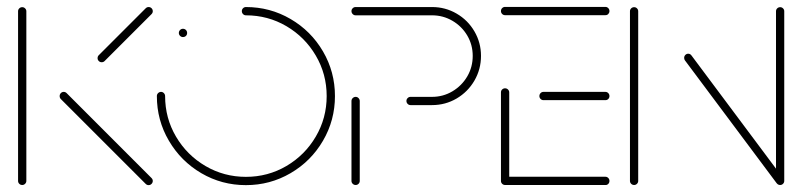

<svg xmlns="http://www.w3.org/2000/svg" viewBox="-20 -539 2336 559"><path d="M44.8 -0.4Q39.6 -0.4 36.1 -3.9Q32.6 -7.4 32.6 -12.2V-506.3Q32.6 -511.1 36.1 -514.6Q39.6 -518.1 44.8 -518.1Q49.6 -518.1 53.1 -514.6Q56.7 -511.1 56.7 -506.3V-12.2Q56.7 -7.4 53.1 -3.9Q49.6 -0.4 44.8 -0.4ZM424.8 -12.2Q424.8 -7.4 421.3 -3.7Q417.8 0 412.6 0Q407.8 0 404.1 -3.7L157 -250.7Q153.7 -254.1 153.7 -259.3Q153.7 -264.4 157.2 -268Q160.7 -271.5 165.6 -271.5Q170.4 -271.5 174.1 -267.8L421.1 -20.7Q424.8 -17 424.8 -12.2ZM412.6 -518.5Q417.8 -518.5 421.3 -515Q424.8 -511.5 424.8 -506.3Q424.8 -501.5 421.1 -497.8L284.4 -361.1Q281.1 -357.8 275.9 -357.8Q271.1 -357.8 267.6 -361.3Q264.1 -364.8 264.1 -369.6Q264.1 -374.8 267.4 -378.1L404.1 -514.8Q407.8 -518.5 412.6 -518.5Z M500.7 -443Q500.7 -448.1 504.3 -451.7Q507.8 -455.2 512.6 -455.2Q517.8 -455.2 521.3 -451.7Q524.8 -448.1 524.8 -443Q524.8 -437.8 521.3 -434.4Q517.8 -431.1 512.6 -431.1Q507.8 -431.1 504.3 -434.6Q500.7 -438.1 500.7 -443ZM684.1 -506.7Q684.1 -511.5 687.6 -515Q691.1 -518.5 695.9 -518.5Q766.3 -518.5 825.9 -483.7Q885.6 -448.9 920.4 -389.3Q955.2 -329.6 955.2 -259.3Q955.2 -188.9 920.4 -129.3Q885.6 -69.6 825.9 -34.8Q766.3 0 695.9 0Q625.6 0 566.1 -34.8Q506.7 -69.6 471.7 -129.3Q436.7 -188.9 436.7 -259.3Q436.7 -264.4 440.4 -268Q444.1 -271.5 448.9 -271.5Q453.7 -271.5 457.2 -267.8Q460.7 -264.1 460.7 -259.3Q460.7 -195.2 492.4 -141.3Q524.1 -87.4 578.1 -55.7Q632.2 -24.1 695.9 -24.1Q760 -24.1 813.9 -55.7Q867.8 -87.4 899.4 -141.3Q931.1 -195.2 931.1 -259.3Q931.1 -323.3 899.4 -377.2Q867.8 -431.1 813.9 -462.8Q760 -494.4 695.9 -494.4Q691.1 -494.4 687.6 -498Q684.1 -501.5 684.1 -506.7Z M1015.6 -0.4Q1010.4 -0.4 1006.9 -3.9Q1003.3 -7.4 1003.3 -12.2V-244.8Q1003.3 -250 1007 -253.5Q1010.7 -257 1015.6 -257Q1020.4 -257 1023.9 -253.3Q1027.4 -249.6 1027.4 -244.8V-12.2Q1027.4 -7.4 1023.9 -3.9Q1020.4 -0.4 1015.6 -0.4ZM1163.3 -245.2Q1163.3 -250 1166.9 -253.5Q1170.4 -257 1175.2 -257H1237.8Q1270 -257 1297.2 -273.1Q1324.4 -289.3 1340.4 -316.5Q1356.3 -343.7 1356.3 -376.3Q1356.3 -408.5 1340.4 -435.6Q1324.4 -462.6 1297.2 -478.5Q1270 -494.4 1237.8 -494.4H1015.2Q1010.4 -494.4 1006.9 -498Q1003.3 -501.5 1003.3 -506.7Q1003.3 -511.5 1006.9 -515Q1010.4 -518.5 1015.2 -518.5H1237.8Q1276.7 -518.5 1309.4 -499.4Q1342.2 -480.4 1361.3 -447.6Q1380.4 -414.8 1380.4 -376.3Q1380.4 -337.4 1361.3 -304.4Q1342.2 -271.5 1309.4 -252.2Q1276.7 -233 1237.8 -233H1175.2Q1170.4 -233 1166.9 -236.5Q1163.3 -240 1163.3 -245.2Z M1438.5 -13V-270Q1438.5 -275.2 1442 -278.5Q1445.6 -281.9 1450.4 -281.9Q1455.6 -281.9 1459.1 -278.3Q1462.6 -274.8 1462.6 -270V-13ZM1754.4 -12.2Q1754.4 -7 1750.9 -3.5Q1747.4 0 1742.6 -0.4H1450.4Q1445.6 -0.4 1442 -3.9Q1438.5 -7.4 1438.5 -12.2Q1438.5 -17.4 1442 -20.9Q1445.6 -24.4 1450.4 -24.4H1742.6Q1747.4 -24.4 1750.9 -20.9Q1754.4 -17.4 1754.4 -12.2ZM1550.4 -259.3Q1550.4 -264.4 1553.9 -268Q1557.4 -271.5 1562.2 -271.5H1742.6Q1747.4 -271.5 1750.9 -268Q1754.4 -264.4 1754.4 -259.3Q1754.4 -254.4 1751.1 -250.9Q1747.8 -247.4 1742.6 -247.4H1562.2Q1557.4 -247.4 1553.9 -250.9Q1550.4 -254.4 1550.4 -259.3ZM1438.5 -506.7Q1438.5 -511.9 1442 -515.4Q1445.6 -518.9 1450.4 -518.9H1742.6Q1747.4 -518.9 1750.9 -515.4Q1754.4 -511.9 1754.4 -506.7Q1754.4 -501.9 1751.1 -498.3Q1747.8 -494.8 1742.6 -494.8H1450.4Q1445.6 -494.8 1442 -498.3Q1438.5 -501.9 1438.5 -506.7Z M1826.3 -0.4Q1821.1 -0.4 1817.6 -3.9Q1814.1 -7.4 1814.1 -12.2V-506.3Q1814.1 -511.1 1817.6 -514.6Q1821.1 -518.1 1826.3 -518.1Q1831.1 -518.1 1834.6 -514.6Q1838.1 -511.1 1838.1 -506.3V-12.2Q1838.1 -7.4 1834.6 -3.9Q1831.1 -0.4 1826.3 -0.4ZM1971.9 -370.4Q1971.9 -375.6 1975.4 -379.1Q1978.9 -382.6 1983.7 -382.6Q1989.6 -382.6 1993.3 -377.4L2260.7 -19.3L2241.5 -5.2L1974.1 -363.3Q1971.9 -366.3 1971.9 -370.4ZM2251.5 -0.4Q2246.3 -0.4 2242.8 -3.9Q2239.3 -7.4 2239.3 -12.2V-506.3Q2239.3 -511.1 2242.8 -514.6Q2246.3 -518.1 2251.5 -518.1Q2256.3 -518.1 2259.8 -514.6Q2263.3 -511.1 2263.3 -506.3V-12.2Q2263.3 -7.4 2259.8 -3.9Q2256.3 -0.4 2251.5 -0.4Z"/></svg>

Font: 26F Galaxy Sans Thin
Style: Regular
Weight: 100
Designer: C₂₉H₂₅N₃O₅
Version: Version 1.100